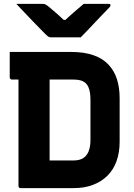

<svg xmlns="http://www.w3.org/2000/svg" viewBox="-20 -967 690 987"><path d="M395 -775Q380 -775 349 -775Q318 -775 287.5 -775Q257 -775 242 -775Q235 -775 229.5 -778Q224 -781 211 -794Q203 -802 187 -818.5Q171 -835 150 -856.5Q129 -878 107 -901.5Q85 -925 64 -947Q92 -947 130.5 -947Q169 -947 197 -947Q208 -947 212.5 -945Q217 -943 225 -937Q240 -925 265.5 -903Q291 -881 329 -844L277 -865Q294 -865 310.5 -865Q327 -865 343 -865L293 -842Q328 -877 357.5 -902Q387 -927 410 -947H537Q541 -947 543.5 -946.5Q546 -946 547 -944.5Q548 -943 548 -940Q548 -936 545 -932Q542 -928 528 -914Q515 -901 498 -883Q481 -865 462.5 -845.5Q444 -826 426.5 -807.5Q409 -789 395 -775ZM595 -238Q595 -183 579 -138.5Q563 -94 532 -63.5Q501 -33 457.5 -16.5Q414 0 359 0Q337 0 304.5 0Q272 0 236.5 0Q201 0 168.5 0Q136 0 113.5 0Q91 0 86 0Q81 0 78 -3Q75 -6 75 -11Q75 -87 75 -163.5Q75 -240 75 -316.5Q75 -393 75 -469.5Q75 -546 75 -622H245L235 -597Q235 -571 235 -539Q235 -507 235 -481Q235 -436 235 -394Q235 -352 235 -311.5Q235 -271 235 -229Q235 -187 235 -142Q246 -142 270.5 -142Q295 -142 320 -142Q345 -142 356 -142Q390 -142 409 -155Q428 -168 436.5 -191.5Q445 -215 445 -247V-453Q445 -474 442.5 -490Q440 -506 435 -518Q430 -530 422 -538Q415 -545 405.5 -549.5Q396 -554 384 -556Q372 -558 356 -558Q325 -558 284 -558Q243 -558 198.5 -558Q154 -558 113 -558Q72 -558 41 -558Q38 -558 35.5 -559.5Q33 -561 31.5 -563.5Q30 -566 30 -569Q30 -599 30 -634.5Q30 -670 30 -700Q61 -700 102 -700Q143 -700 187.5 -700Q232 -700 273 -700Q314 -700 345 -700Q413 -700 461 -683Q509 -666 538.5 -634Q568 -602 581.5 -559Q595 -516 595 -463Z"/></svg>

Font: Recursive ExtraBold
Style: Regular
Weight: 800
Version: Version 1.085